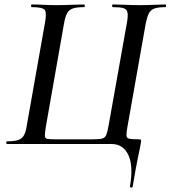

<svg xmlns="http://www.w3.org/2000/svg" viewBox="-20 -645 764 860"><path d="M562 191Q578 99 555 49.5Q532 0 479 0H12Q8 0 8 -6Q8 -12 12 -12Q45 -12 62 -18Q79 -24 87.5 -39.5Q96 -55 100 -83L182 -546Q190 -590 179.5 -601.5Q169 -613 123 -613Q119 -613 119 -619Q119 -625 123 -625Q147 -625 174.5 -623.5Q202 -622 232 -622Q270 -622 301.5 -623.5Q333 -625 356 -625Q360 -625 360 -619Q360 -613 356 -613Q323 -613 306 -607Q289 -601 280.5 -585.5Q272 -570 267 -541L186 -81Q181 -50 181 -37.5Q181 -25 191.5 -23Q202 -21 228 -21H396Q425 -21 438 -24.5Q451 -28 456.5 -42Q462 -56 467 -86L549 -546Q554 -575 551 -589.5Q548 -604 533 -608.5Q518 -613 486 -613Q482 -613 482 -619Q482 -625 486 -625Q510 -625 541 -623.5Q572 -622 608 -622Q640 -622 669.5 -623.5Q699 -625 720 -625Q724 -625 724 -619Q724 -613 720 -613Q689 -613 672 -607Q655 -601 647 -585.5Q639 -570 633 -541L551 -78Q546 -51 546.5 -38.5Q547 -26 559.5 -23.5Q572 -21 601 -21Q610 -21 611.5 -18.5Q613 -16 611 -5Q609 7 606 21.5Q603 36 598.5 57.5Q594 79 588 111.5Q582 144 574 192Q573 196 567 195Q561 194 562 191Z"/></svg>

Font: Cormorant SemiBold
Style: Italic
Weight: 600
Italic angle: -10°
Designer: Christian Thalmann (Catharsis Fonts)
Foundry: Catharsis Fonts
Version: Version 4.000